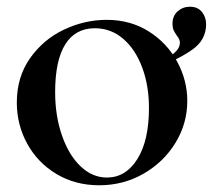

<svg xmlns="http://www.w3.org/2000/svg" viewBox="-20 -539 633 571"><path d="M30 -234Q30 -310 69.5 -366Q109 -422 170.5 -451Q232 -480 297 -480Q368 -480 422.5 -445.5Q477 -411 507 -355.5Q537 -300 537 -239Q537 -172 502 -114.5Q467 -57 407 -22.5Q347 12 275 12Q204 12 148 -21.5Q92 -55 61 -111.5Q30 -168 30 -234ZM423 -218Q423 -284 403 -338Q383 -392 346.5 -423.5Q310 -455 262 -455Q204 -455 174 -407Q144 -359 144 -265Q144 -194 164.5 -135.5Q185 -77 220 -44Q255 -11 298 -11Q354 -11 388.5 -66Q423 -121 423 -218ZM515 -412Q515 -422 506 -433Q499 -443 496 -450Q493 -457 493 -468Q493 -492 508.5 -505.5Q524 -519 545 -519Q568 -519 580.5 -503.5Q593 -488 593 -467Q593 -421 553.5 -392.5Q514 -364 445 -337L441 -351Q515 -378 515 -412Z"/></svg>

Font: Cormorant SC
Style: Bold
Weight: 700
Designer: Christian Thalmann (Catharsis Fonts)
Foundry: Catharsis Fonts
Version: Version 4.000